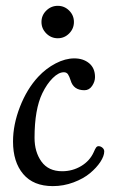

<svg xmlns="http://www.w3.org/2000/svg" viewBox="-20 -629 389 662"><path d="M139.6 -513.7Q123 -530.3 123 -553.2Q123 -576.2 139.6 -592.5Q156.2 -608.9 179.2 -608.9Q202.1 -608.9 218.5 -592.5Q234.9 -576.2 234.9 -553.2Q234.9 -530.3 218.5 -513.7Q202.1 -497.1 179.2 -497.1Q156.2 -497.1 139.6 -513.7ZM236.3 -427.7Q267.1 -427.7 287.4 -410.9Q307.6 -394 307.6 -363.3Q307.6 -347.7 297.6 -332.8Q287.6 -317.9 271 -317.9Q233.4 -317.9 223.6 -351.6Q219.2 -365.7 214.4 -372.8Q209.5 -379.9 200.2 -379.9Q182.1 -379.9 161.9 -359.9Q141.6 -339.8 126 -307.6Q99.1 -252 99.1 -153.8Q99.1 -105 123 -71.8Q147 -38.6 194.3 -38.6Q230 -38.6 259.8 -56.4Q289.6 -74.2 303.2 -104.5Q308.1 -116.2 311.5 -120.6Q314.9 -125 319.8 -125Q327.1 -125 333.3 -119.6Q339.4 -114.3 339.4 -106.9Q339.4 -91.3 326.2 -71Q313 -50.8 290.5 -32Q268.1 -13.2 233.6 -0.2Q199.2 12.7 162.1 12.7Q95.2 12.7 60.1 -28.8Q24.9 -70.3 24.9 -141.1Q24.9 -199.2 48.8 -260.7Q72.8 -322.3 111.8 -364.3Q138.7 -393.1 171.9 -410.4Q205.1 -427.7 236.3 -427.7Z"/></svg>

Font: Cooper*
Style: Italic
Weight: 400
Italic angle: -7°
Designer: Owen Earl
Foundry: indestructible type*
Version: Version 0.001